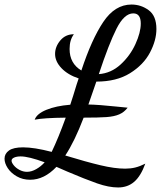

<svg xmlns="http://www.w3.org/2000/svg" viewBox="-30 -740 741 847"><path d="M522 4Q546 4 566.5 -1Q587 -6 611 -18Q591 37 562 62Q533 87 491 87Q450 87 398.5 69Q347 51 267 17L219 -4Q165 53 103 53Q70 53 44 38Q18 23 4 1.5Q-10 -20 -10 -40Q-10 -62 9.5 -76Q29 -90 72 -90Q121 -90 198 -70Q227 -130 260 -221Q162 -220 123 -212Q132 -238 174.5 -255.5Q217 -273 280 -278Q293 -317 308 -367L317 -394Q269 -410 241 -439.5Q213 -469 213 -502Q213 -534 236 -561.5Q259 -589 296 -589Q277 -564 277 -524Q277 -460 329 -429Q374 -566 425.5 -643Q477 -720 550 -720Q592 -720 626 -695Q660 -670 660 -612Q660 -562 631.5 -508Q603 -454 543.5 -417Q484 -380 395 -380L360 -279Q407 -278 482 -270Q519 -266 533 -265Q518 -245 496 -235.5Q474 -226 440 -223.5Q406 -221 339 -221Q299 -116 258 -54Q350 -26 413 -11Q476 4 522 4ZM406 -413Q460 -417 502 -455.5Q544 -494 567.5 -545.5Q591 -597 591 -636Q591 -681 558 -681Q518 -681 484 -613.5Q450 -546 406 -413ZM167 -24Q96 -50 61 -50Q44 -50 32.5 -45Q21 -40 21 -31Q21 -23 30.5 -11Q40 1 56 9.5Q72 18 89 18Q109 18 130 6Q151 -6 167 -24Z"/></svg>

Font: Dancing Script
Style: Bold
Weight: 700
Designer: Pablo Impallari
Foundry: Pablo Impallari
Version: Version 2.000